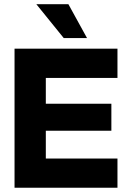

<svg xmlns="http://www.w3.org/2000/svg" viewBox="-20 -878 606 898"><path d="M150 -858.3 278.1 -700H387L299.9 -858.3ZM529.4 -650.5H48V0H529.4V-136.5H194.3V-266.5H500.9V-392.7H194.3V-513.4H529.4Z"/></svg>

Font: Overused Grotesk Light
Style: Regular
Weight: 300
Designer: RandomMaerks
Version: Version 0.005